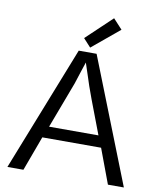

<svg xmlns="http://www.w3.org/2000/svg" viewBox="-103 -1067 956 1148"><g transform="rotate(10 375.0 -493.0)"><path d="M320.8 -758.8H429.2L728.5 0H631.8L553.2 -210.4H196.3L118.7 0H21.5ZM524.9 -280.3 447.3 -484.4Q430.7 -528.8 419.4 -561.5L397.9 -627Q387.7 -659.7 375 -696.3Q363.8 -664.1 353.5 -631.3Q353.5 -631.3 331.1 -562Q331.1 -562 225.1 -280.3ZM384.8 -788.6 339.4 -838.4 495.6 -986.3 550.8 -926.3Z"/></g></svg>

Font: Duru Sans
Style: Regular
Weight: 400
Designer: Onur Yazõcõgil
Foundry: Onur Yazõcõgil
Version: Version 1.001